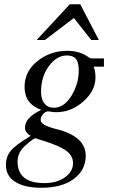

<svg xmlns="http://www.w3.org/2000/svg" viewBox="-20 -681 540 907"><path d="M447 -492H411L329 -596L192 -492H153L310 -661H359ZM471 -366H422Q431 -348 431 -315Q431 -252 373.5 -201.5Q316 -151 246 -151Q229 -151 215 -154Q212 -155 208 -155Q195 -155 183.5 -142Q172 -129 172 -114Q172 -90 243 -72Q385 -38 385 55Q385 122 329 164Q273 206 175 206Q97 206 52.5 178.5Q8 151 8 98Q8 59 30.5 31.5Q53 4 125 -39Q98 -55 98 -78Q98 -126 175 -162Q96 -190 96 -270Q96 -344 157 -392.5Q218 -441 297 -441Q355 -441 395 -413Q406 -405 411 -405H471ZM352 -348Q352 -387 338.5 -403Q325 -419 296 -419Q248 -419 211 -369Q174 -319 174 -247Q174 -212 190 -192Q206 -172 234 -172Q284 -172 319 -231Q352 -287 352 -348ZM325 90Q325 55 293.5 31.5Q262 8 182 -17Q158 -24 148 -28Q141 -28 117.5 -9Q94 10 83 24Q63 49 63 82Q63 184 190 184Q249 184 287 156.5Q325 129 325 90Z"/></svg>

Font: STIX MathJax Latin
Style: Italic
Weight: 400
Italic angle: -16.33°
Designer: MicroPress Inc., with final additions and corrections provided by Coen Hoffman, Elsevier (retired)
Version: Version 1.1.1